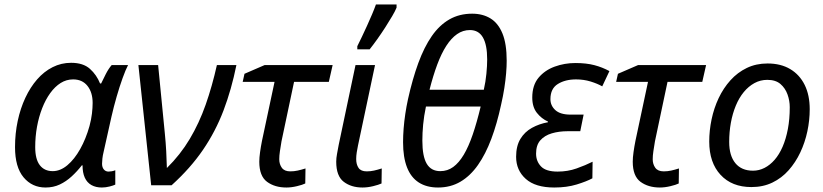

<svg xmlns="http://www.w3.org/2000/svg" viewBox="-20 -826 3671 856"><path d="M183 10Q123 10 85 -35.5Q47 -81 47 -170Q47 -231 59 -287Q71 -343 93 -390Q115 -437 145.5 -472Q176 -507 214.5 -526.5Q253 -546 297 -546Q351 -546 381 -519Q411 -492 426 -454H431Q439 -471 451.5 -495.5Q464 -520 478 -536H551Q540 -515 526.5 -477.5Q513 -440 500 -395Q487 -350 477 -306L442 -149Q438 -133 436.5 -119Q435 -105 435 -96Q435 -80 443 -70.5Q451 -61 464 -61Q470 -61 478.5 -62.5Q487 -64 494 -67V-3Q486 1 468.5 5.5Q451 10 434 10Q407 10 387.5 -1Q368 -12 358 -34Q348 -56 348 -89H345Q324 -62 299.5 -39.5Q275 -17 246.5 -3.5Q218 10 183 10ZM215 -63Q249 -63 280.5 -89.5Q312 -116 337.5 -161.5Q363 -207 379 -264Q387 -294 390 -320Q393 -346 393 -367Q393 -414 370 -443Q347 -472 306 -472Q276 -472 250.5 -456Q225 -440 204 -411Q183 -382 168 -343.5Q153 -305 145 -261Q137 -217 137 -170Q137 -116 157.5 -89.5Q178 -63 215 -63Z M654 0 597 -536H685L715 -230Q719 -190 721 -152.5Q723 -115 724 -77Q784 -136 826 -206.5Q868 -277 897 -359.5Q926 -442 947 -536H1034Q1012 -427 976.5 -333.5Q941 -240 885 -158Q829 -76 745 0Z M1257 10Q1205 10 1170.5 -15.5Q1136 -41 1136 -105Q1136 -123 1139.5 -148Q1143 -173 1148 -198L1204 -461H1062L1070 -497L1160 -536H1463L1446 -461H1291L1235 -196Q1231 -172 1228 -152Q1225 -132 1225 -116Q1225 -94 1236.5 -78Q1248 -62 1274 -62Q1291 -62 1307 -65.5Q1323 -69 1342 -75L1341 -8Q1329 -2 1304 4Q1279 10 1257 10Z M1596 10Q1546 10 1512.5 -15.5Q1479 -41 1479 -105Q1479 -121 1482.5 -139.5Q1486 -158 1490 -180L1565 -536H1652L1576 -177Q1573 -163 1570.5 -147Q1568 -131 1568 -117Q1568 -93 1578.5 -77.5Q1589 -62 1615 -62Q1632 -62 1647.5 -65.5Q1663 -69 1682 -75L1681 -8Q1668 -2 1643.5 4Q1619 10 1596 10ZM1573 -620Q1582 -638 1593.5 -662Q1605 -686 1616.5 -711.5Q1628 -737 1638.5 -761.5Q1649 -786 1656 -806H1748V-792Q1742 -777 1728.5 -754Q1715 -731 1698 -704.5Q1681 -678 1662.5 -652Q1644 -626 1628 -606H1573Z M1933 10Q1882 10 1847 -12.5Q1812 -35 1794.5 -80Q1777 -125 1777 -192Q1777 -221 1779.5 -253Q1782 -285 1787 -318.5Q1792 -352 1799 -384Q1819 -474 1845 -545Q1871 -616 1905 -665Q1939 -714 1983.5 -739.5Q2028 -765 2085 -765Q2132 -765 2166.5 -744Q2201 -723 2220 -677Q2239 -631 2239 -555Q2239 -530 2236.5 -499.5Q2234 -469 2228.5 -433.5Q2223 -398 2214 -359Q2196 -275 2170.5 -207Q2145 -139 2111 -90.5Q2077 -42 2033 -16Q1989 10 1933 10ZM1943 -63Q1975 -63 2000.5 -81.5Q2026 -100 2047.5 -136Q2069 -172 2087.5 -226Q2106 -280 2123 -351H1879Q1870 -308 1866.5 -270.5Q1863 -233 1863 -199Q1863 -129 1882.5 -96Q1902 -63 1943 -63ZM2137 -426Q2145 -461 2148.5 -497Q2152 -533 2152 -561Q2152 -626 2133 -659Q2114 -692 2075 -692Q2044 -692 2018 -674Q1992 -656 1970 -622Q1948 -588 1929.5 -538.5Q1911 -489 1895 -426Z M2451 10Q2367 10 2324 -28.5Q2281 -67 2281 -127Q2281 -175 2300 -206.5Q2319 -238 2351.5 -256Q2384 -274 2423 -281V-284Q2394 -297 2373.5 -323Q2353 -349 2353 -391Q2353 -446 2381 -479.5Q2409 -513 2453 -529Q2497 -545 2545 -545Q2594 -545 2630 -535.5Q2666 -526 2697 -509L2665 -441Q2644 -453 2613.5 -462.5Q2583 -472 2548 -472Q2500 -472 2467 -451.5Q2434 -431 2434 -384Q2434 -355 2456 -335Q2478 -315 2524 -315H2582L2567 -241H2511Q2472 -241 2440 -231.5Q2408 -222 2389 -200.5Q2370 -179 2370 -141Q2370 -107 2392 -84Q2414 -61 2466 -61Q2511 -61 2550.5 -75Q2590 -89 2622 -105L2621 -31Q2595 -17 2551 -3.5Q2507 10 2451 10Z M2922 10Q2870 10 2835.5 -15.5Q2801 -41 2801 -105Q2801 -123 2804.5 -148Q2808 -173 2813 -198L2869 -461H2727L2735 -497L2825 -536H3128L3111 -461H2956L2900 -196Q2896 -172 2893 -152Q2890 -132 2890 -116Q2890 -94 2901.5 -78Q2913 -62 2939 -62Q2956 -62 2972 -65.5Q2988 -69 3007 -75L3006 -8Q2994 -2 2969 4Q2944 10 2922 10Z M3330 8Q3243 8 3192.5 -46.5Q3142 -101 3142 -195Q3142 -244 3152.5 -294Q3163 -344 3184 -388.5Q3205 -433 3236.5 -468Q3268 -503 3309.5 -523Q3351 -543 3402 -543Q3461 -543 3503 -518Q3545 -493 3567.5 -447.5Q3590 -402 3590 -339Q3590 -290 3579.5 -240.5Q3569 -191 3548 -146.5Q3527 -102 3496 -67Q3465 -32 3423.5 -12Q3382 8 3330 8ZM3337 -65Q3364 -65 3388.5 -77.5Q3413 -90 3433.5 -113.5Q3454 -137 3469 -171.5Q3484 -206 3492.5 -250.5Q3501 -295 3501 -348Q3501 -377 3491 -405Q3481 -433 3459.5 -451.5Q3438 -470 3401 -470Q3370 -470 3343.5 -455.5Q3317 -441 3296 -415.5Q3275 -390 3260.5 -355Q3246 -320 3238.5 -279Q3231 -238 3231 -193Q3231 -132 3258.5 -98.5Q3286 -65 3337 -65Z"/></svg>

Font: Noto Sans Display
Style: Italic
Weight: 400
Italic angle: -12°
Designer: Monotype Design Team
Foundry: Monotype Imaging Inc.
Version: Version 2.003